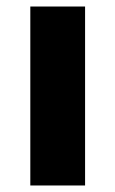

<svg xmlns="http://www.w3.org/2000/svg" viewBox="-20 -662 354 589"><path d="M241 -93H73V-642H241Z"/></svg>

Font: Noto Sans Telugu UI ExtraBold
Style: Regular
Weight: 800
Designer: Jelle Bosma - Monotype Design Team
Foundry: Monotype Imaging Inc.
Version: Version 2.005; ttfautohint (v1.8.4.7-5d5b)